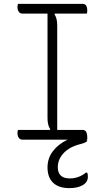

<svg xmlns="http://www.w3.org/2000/svg" viewBox="-20 -720 540 990"><path d="M430 0H426L430 7Q422 16 398 22Q340 36 309 68.5Q278 101 278 142Q278 200 340 200Q386 200 423 170H429Q432 175 432.5 180Q433 185 433 192Q433 219 407 234.5Q381 250 337 250Q283 250 254 222.5Q225 195 225 143Q225 95 253.5 58.5Q282 22 329 0H95Q83 0 76.5 -10Q70 -20 70 -34Q70 -44 73 -50H237L239 -54Q225 -74 225 -111V-650H95Q83 -650 76.5 -660Q70 -670 70 -684Q70 -694 73 -700H407Q430 -700 430 -664Q430 -658 428 -650H263L261 -646Q275 -626 275 -589V-50H407Q430 -50 430 -10Z"/></svg>

Font: Recursive Sn Csl St Lt
Style: Regular
Weight: 300
Version: Version 1.079;hotconv 1.0.112;makeotfexe 2.5.65598; ttfautoh